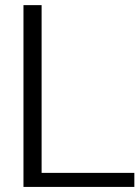

<svg xmlns="http://www.w3.org/2000/svg" viewBox="-20 -735 548 755"><path d="M508.3 0H72.3V-714.8H143.6V-55.2H508.3Z"/></svg>

Font: Pontano Sans
Style: Regular
Weight: 400
Foundry: vernon adams
Version: 1.0